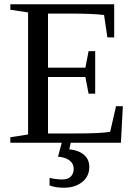

<svg xmlns="http://www.w3.org/2000/svg" viewBox="-20 -675 651 908"><path d="M314.5 0 307.6 31.2Q352.1 35.6 377.2 57.1Q402.3 78.6 402.3 114.3Q402.3 159.2 368.4 186Q334.5 212.9 281.7 212.9Q244.6 212.9 214.4 202.1V166Q225.1 169.4 243.7 171.6Q262.2 173.8 272.9 173.8Q302.2 173.8 315.4 159.4Q328.6 145 328.6 123Q328.6 99.1 309.1 84Q289.6 68.8 254.4 65.9L272 0H28.8V-25.9L112.8 -39.1V-616.2L28.8 -628.9V-654.8H520V-498H487.8L472.2 -604Q417.5 -610.8 314 -610.8H207V-355H383.8L398.9 -433.1H430.2V-231.9H398.9L383.8 -311H207V-43.9H335.9Q461.9 -43.9 501 -51.8L528.8 -172.9H561L551.8 0Z"/></svg>

Font: Liberation Serif
Style: Regular
Weight: 400
Designer: Steve Matteson
Foundry: Ascender Corporation
Version: Version 2.1.5